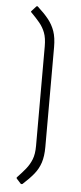

<svg xmlns="http://www.w3.org/2000/svg" viewBox="-58 -730 379 903"><g transform="rotate(5 131.5 -278.0)"><path d="M76 141 56 119Q52 115 56 111Q79 87 95.5 66.5Q112 46 122 21Q132 -4 132 -43V-513Q132 -552 122.5 -577Q113 -602 96 -622.5Q79 -643 56 -666Q51 -670 56 -674L76 -696Q78 -698 80 -698Q82 -698 84 -696Q115 -668 135 -643Q155 -618 165.5 -588Q176 -558 176 -513V-42Q176 2 166 32.5Q156 63 135.5 88Q115 113 84 141Q82 142 80 142Q78 142 76 141Z"/></g></svg>

Font: Sofia Sans ExtraLight
Style: Regular
Weight: 250
Version: Version 4.100-B